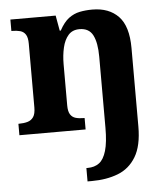

<svg xmlns="http://www.w3.org/2000/svg" viewBox="-55 -598 777 887"><g transform="rotate(-5 333.5 -154.5)"><path d="M315 240V178H321Q353 178 374.5 162Q396 146 407.5 106.8Q419 67.7 419 0V-329Q419 -394 401.1 -429Q383.3 -464 338.8 -464Q306 -464 287.2 -442.5Q268.3 -420.9 260.2 -385.5Q252 -350.1 252 -309V-118Q252 -90 261 -76Q270 -62 286 -57.5Q302 -53 324 -53H327V0H20V-53H22Q45 -53 62.5 -58Q80 -63 90 -77.7Q100 -92.4 100 -121.8V-417.6Q100 -446 91 -460Q82 -474 66 -478.5Q50 -483 28 -483H25V-536H235L247.7 -465H252.5Q273 -503 296.5 -520.5Q320 -538 347.3 -543.5Q374.7 -549 405.9 -549Q483 -549 527 -503.2Q571 -457.4 571 -356V8Q571 97 540.3 148Q509.6 199 456.4 219.5Q403.3 240 334.2 240Z"/></g></svg>

Font: Noto Serif Tamil
Style: Italic
Weight: 400
Italic angle: -12°
Designer: Indian Type Foundry, Tom Grace, and the Monotype Design Team
Foundry: Monotype Imaging Inc.
Version: Version 2.003